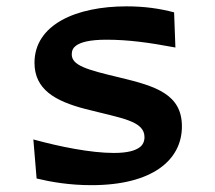

<svg xmlns="http://www.w3.org/2000/svg" viewBox="-20 -558 660 590"><path d="M369 -538.5C214 -538.5 86 -482.5 86 -365C86 -283.5 149 -247.5 241 -223.5C353.5 -194.5 424 -187 424 -136.5C424 -123 418.5 -112.5 410 -106C396.5 -95.5 373 -88 330 -88C259.5 -88 164.5 -107 82.5 -129.5L92.5 -9.5C136 1 192.5 11 261 11C448 11 539 -66 539 -169.5C539 -268 459.5 -293 349 -319.5C245.5 -344 200.5 -357 200.5 -391C200.5 -402.5 204.5 -411 214 -418C228 -428 255 -436 307 -436C373 -436 436.5 -427.5 519 -412L515 -520C472 -531.5 424.5 -538.5 369 -538.5Z"/></svg>

Font: Monaspace Argon SemiBold
Style: Regular
Weight: 600
Designer: Riley Cran & the Lettermatic Team
Foundry: Lettermatic
Version: Version 1.000 (Monaspace Argon)